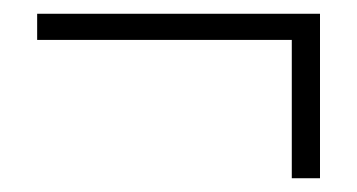

<svg xmlns="http://www.w3.org/2000/svg" viewBox="-20 -369 519 279"><path d="M404 -110V-311H34V-349H445V-110Z"/></svg>

Font: Toshiba Sans Light
Style: Regular
Weight: 300
Designer: Paul D. Hunt
Foundry: Toshiba Corporation
Version: Version 2.020;PS 2.0;hotconv 1.0.86;makeotf.lib2.5.63406